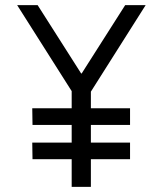

<svg xmlns="http://www.w3.org/2000/svg" viewBox="-20 -730 640 750"><path d="M335 0H260V-108H107L106 -173H260V-242H107L106 -307H260V-374L47 -710H127L297 -443H299L469 -710H549L335 -372V-307H488V-242H335V-173H488V-108H335Z"/></svg>

Font: Orbit
Style: Regular
Weight: 400
Designer: Sooun Cho
Foundry: JAMO
Version: Version 1.000; ttfautohint (v1.8.4.7-5d5b);gftools[0.9.29]